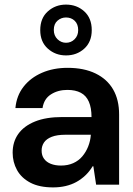

<svg xmlns="http://www.w3.org/2000/svg" viewBox="-20 -803 579 835"><path d="M211 12Q151 12 112 -8.5Q73 -29 54 -63.5Q35 -98 35 -139Q35 -186 59.5 -220.5Q84 -255 132 -274.5Q180 -294 251 -294H378Q378 -334 366.5 -360.5Q355 -387 331.5 -399.5Q308 -412 273 -412Q232 -412 201.5 -392.5Q171 -373 165 -333H47Q52 -387 82.5 -426Q113 -465 162.5 -486.5Q212 -508 274 -508Q345 -508 395.5 -483.5Q446 -459 472 -414Q498 -369 498 -305V0H398L386 -80H383Q369 -57 351 -40Q333 -23 312 -11.5Q291 0 265.5 6Q240 12 211 12ZM245 -83Q275 -83 298.5 -93.5Q322 -104 338 -123Q354 -142 363.5 -166Q373 -190 375 -216V-217H264Q228 -217 205 -208Q182 -199 171.5 -183.5Q161 -168 161 -148Q161 -127 171.5 -112.5Q182 -98 201 -90.5Q220 -83 245 -83ZM267 -562Q221 -562 188 -591.5Q155 -621 155 -672Q155 -724 188 -753.5Q221 -783 267 -783Q314 -783 346.5 -753.5Q379 -724 379 -672Q379 -621 346.5 -591.5Q314 -562 267 -562ZM267 -617Q289 -617 304.5 -632.5Q320 -648 320 -672Q320 -698 305 -712.5Q290 -727 267 -727Q246 -727 230 -713Q214 -699 214 -673Q214 -648 230 -632.5Q246 -617 267 -617Z"/></svg>

Font: DM Sans 36pt SemiBold
Style: Regular
Weight: 600
Designer: Colophon Foundry, Jonny Pinhorn
Foundry: Colophon Foundry
Version: Version 4.004;gftools[0.9.30]